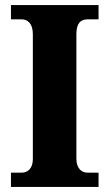

<svg xmlns="http://www.w3.org/2000/svg" viewBox="-20 -734 429 754"><path d="M23 0H367V-56H323C300 -56 280 -73 280 -111V-600C280 -643 297 -658 323 -658H367V-714H23V-658H66C87 -658 109 -643 109 -600V-109C109 -71 87 -56 66 -56H23Z"/></svg>

Font: Noto Serif Lao SemiCondensed ExtraBold
Style: Regular
Weight: 800
Width: 4
Designer: Monotype Design Team
Foundry: Monotype Imaging Inc.
Version: Version 2.003